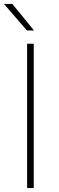

<svg xmlns="http://www.w3.org/2000/svg" viewBox="-31 -964 301 984"><path d="M108 0V-740H142V0ZM107 -808 -11 -944H32L143 -808Z"/></svg>

Font: Encode Sans Expanded Expanded Thin
Style: Regular
Weight: 100
Width: 7
Designer: Multiple Designers
Foundry: Impallari Type
Version: Version 3.000; ttfautohint (v1.8.3) -l 8 -r 50 -G 200 -x 14 